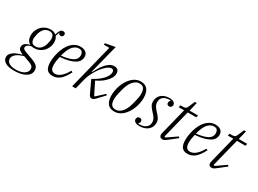

<svg xmlns="http://www.w3.org/2000/svg" viewBox="-96 -1578 3511 2610"><g transform="rotate(30 1659.5 -273.0)"><path d="M134 212Q39 212 -8.5 182.5Q-56 153 -56 105Q-56 76 -40 53.5Q-24 31 1.5 14.5Q27 -2 58.5 -14Q90 -26 120 -34L122 -39L116 -41Q87 -51 67.5 -69Q48 -87 48 -114Q48 -135 57 -150Q66 -165 80.5 -175.5Q95 -186 112 -192.5Q129 -199 145 -202L146 -205Q117 -221 102.5 -250.5Q88 -280 88 -319Q88 -363 104 -400.5Q120 -438 147 -465.5Q174 -493 210.5 -508.5Q247 -524 289 -524Q339 -524 371 -495L380 -521Q391 -552 404.5 -570Q418 -588 444 -588Q462 -588 472 -578.5Q482 -569 482 -554Q482 -537 470.5 -525.5Q459 -514 442 -514Q416 -514 411 -541H407L385 -482Q413 -450 413 -394Q413 -351 397 -313.5Q381 -276 354 -248.5Q327 -221 290.5 -205.5Q254 -190 213 -190Q193 -190 177 -194Q166 -193 152 -189Q138 -185 126 -177.5Q114 -170 105.5 -159Q97 -148 97 -133Q97 -117 111 -107.5Q125 -98 156 -86L263 -47Q289 -37 309.5 -26.5Q330 -16 344.5 -3Q359 10 367 27.5Q375 45 375 68Q375 107 354 134Q333 161 299 178.5Q265 196 221.5 204Q178 212 134 212ZM220 -219Q266 -219 298.5 -251.5Q331 -284 344 -335Q352 -369 354.5 -385.5Q357 -402 357 -410Q357 -451 340 -473.5Q323 -496 281 -496Q235 -496 202.5 -463.5Q170 -431 157 -380Q149 -346 146.5 -329.5Q144 -313 144 -305Q144 -264 161 -241.5Q178 -219 220 -219ZM143 187Q170 187 201 182Q232 177 258 164.5Q284 152 301 131.5Q318 111 318 80Q318 47 297 31.5Q276 16 242 4L152 -29Q122 -20 94.5 -8Q67 4 46 19.5Q25 35 12.5 54.5Q0 74 0 98Q0 140 38.5 163.5Q77 187 143 187Z M618 12Q555 12 527.5 -25.5Q500 -63 500 -138Q500 -174 506.5 -217Q513 -260 526 -303Q539 -346 559.5 -386Q580 -426 608.5 -456.5Q637 -487 673.5 -505.5Q710 -524 755 -524Q775 -524 795.5 -519.5Q816 -515 832.5 -504Q849 -493 859.5 -474.5Q870 -456 870 -428Q870 -397 855 -369.5Q840 -342 805.5 -320Q771 -298 715 -282.5Q659 -267 577 -261Q570 -230 564.5 -196.5Q559 -163 559 -132Q559 -110 562.5 -91.5Q566 -73 574.5 -59.5Q583 -46 597.5 -38Q612 -30 634 -30Q680 -30 724.5 -68.5Q769 -107 808 -178L832 -167Q783 -71 732.5 -29.5Q682 12 618 12ZM582 -284Q697 -297 756 -328.5Q815 -360 815 -423Q815 -450 800.5 -471Q786 -492 748 -492Q696 -492 653 -444Q610 -396 582 -284Z M1233 12Q1221 12 1210.5 5.5Q1200 -1 1189 -21L1097 -217Q1148 -243 1186.5 -272Q1225 -301 1251 -330Q1277 -359 1290 -387Q1303 -415 1303 -439Q1303 -479 1266 -479Q1243 -479 1219 -464Q1195 -449 1169 -423Q1146 -401 1123.5 -370.5Q1101 -340 1080.5 -305Q1060 -270 1043.5 -232.5Q1027 -195 1018 -158L979 0H922L1099 -705H1011L1017 -730L1169 -758L1053 -305L1059 -302Q1079 -340 1103 -379.5Q1127 -419 1154.5 -451Q1182 -483 1214.5 -503.5Q1247 -524 1285 -524Q1323 -524 1341 -504.5Q1359 -485 1359 -450Q1359 -410 1336.5 -374Q1314 -338 1282 -308Q1250 -278 1215 -256.5Q1180 -235 1154 -223L1247 -36H1260L1376 -143L1393 -129L1314 -45Q1284 -11 1267.5 0.5Q1251 12 1233 12Z M1589 -20Q1623 -20 1650 -36.5Q1677 -53 1698.5 -81Q1720 -109 1735 -146.5Q1750 -184 1760 -225Q1769 -259 1774 -283Q1779 -307 1782 -323.5Q1785 -340 1786 -352Q1787 -364 1787 -375Q1787 -401 1783 -422.5Q1779 -444 1769 -459.5Q1759 -475 1742.5 -483.5Q1726 -492 1701 -492Q1667 -492 1640 -475.5Q1613 -459 1591.5 -431Q1570 -403 1555 -365.5Q1540 -328 1530 -287Q1521 -252 1516 -228.5Q1511 -205 1508 -188.5Q1505 -172 1504 -160Q1503 -148 1503 -137Q1503 -111 1507 -89.5Q1511 -68 1521 -52.5Q1531 -37 1547.5 -28.5Q1564 -20 1589 -20ZM1588 12Q1514 12 1480 -34.5Q1446 -81 1446 -161Q1446 -222 1464 -286.5Q1482 -351 1515.5 -404Q1549 -457 1596 -490.5Q1643 -524 1702 -524Q1776 -524 1810 -477Q1844 -430 1844 -350Q1844 -288 1826 -224Q1808 -160 1774.5 -107.5Q1741 -55 1693.5 -21.5Q1646 12 1588 12Z M1986 12Q1938 12 1914.5 -4.5Q1891 -21 1891 -47Q1891 -64 1902.5 -77Q1914 -90 1934 -90Q1951 -90 1961.5 -80.5Q1972 -71 1972 -53Q1972 -31 1954 -16L1955 -11Q1959 -9 1971 -9Q1992 -9 2016.5 -13.5Q2041 -18 2062 -30.5Q2083 -43 2097 -64Q2111 -85 2111 -118Q2111 -138 2106 -154Q2101 -170 2091.5 -185Q2082 -200 2068 -216.5Q2054 -233 2035 -253Q2010 -281 1993.5 -307.5Q1977 -334 1977 -374Q1977 -408 1990 -436Q2003 -464 2026 -483.5Q2049 -503 2080.5 -513.5Q2112 -524 2148 -524Q2196 -524 2219 -507.5Q2242 -491 2242 -466Q2242 -448 2230.5 -435Q2219 -422 2199 -422Q2182 -422 2171.5 -432Q2161 -442 2161 -459Q2161 -470 2166 -480Q2171 -490 2179 -496L2177 -502Q2174 -503 2163 -503Q2142 -503 2119 -498.5Q2096 -494 2076.5 -482Q2057 -470 2044 -449Q2031 -428 2031 -395Q2031 -375 2036 -358.5Q2041 -342 2050.5 -326.5Q2060 -311 2074 -295Q2088 -279 2107 -258Q2133 -230 2149 -203.5Q2165 -177 2165 -139Q2165 -104 2151 -76Q2137 -48 2113 -28.5Q2089 -9 2056 1.5Q2023 12 1986 12Z M2342 12Q2321 12 2308.5 -0.5Q2296 -13 2296 -33Q2296 -41 2298 -51.5Q2300 -62 2302 -71L2404 -478H2318L2327 -512H2368Q2395 -512 2408 -520.5Q2421 -529 2431 -552L2473 -650H2504L2470 -512H2603L2595 -478H2461L2351 -38L2368 -30L2520 -135L2536 -118L2427 -32Q2409 -18 2397 -9Q2385 0 2376 4.5Q2367 9 2359 10.5Q2351 12 2342 12Z M2737 12Q2674 12 2646.5 -25.5Q2619 -63 2619 -138Q2619 -174 2625.5 -217Q2632 -260 2645 -303Q2658 -346 2678.5 -386Q2699 -426 2727.5 -456.5Q2756 -487 2792.5 -505.5Q2829 -524 2874 -524Q2894 -524 2914.5 -519.5Q2935 -515 2951.5 -504Q2968 -493 2978.5 -474.5Q2989 -456 2989 -428Q2989 -397 2974 -369.5Q2959 -342 2924.5 -320Q2890 -298 2834 -282.5Q2778 -267 2696 -261Q2689 -230 2683.5 -196.5Q2678 -163 2678 -132Q2678 -110 2681.5 -91.5Q2685 -73 2693.5 -59.5Q2702 -46 2716.5 -38Q2731 -30 2753 -30Q2799 -30 2843.5 -68.5Q2888 -107 2927 -178L2951 -167Q2902 -71 2851.5 -29.5Q2801 12 2737 12ZM2701 -284Q2816 -297 2875 -328.5Q2934 -360 2934 -423Q2934 -450 2919.5 -471Q2905 -492 2867 -492Q2815 -492 2772 -444Q2729 -396 2701 -284Z M3114 12Q3093 12 3080.5 -0.5Q3068 -13 3068 -33Q3068 -41 3070 -51.5Q3072 -62 3074 -71L3176 -478H3090L3099 -512H3140Q3167 -512 3180 -520.5Q3193 -529 3203 -552L3245 -650H3276L3242 -512H3375L3367 -478H3233L3123 -38L3140 -30L3292 -135L3308 -118L3199 -32Q3181 -18 3169 -9Q3157 0 3148 4.5Q3139 9 3131 10.5Q3123 12 3114 12Z"/></g></svg>

Font: IBM Plex Serif Light
Style: Italic
Weight: 300
Italic angle: -14°
Designer: Mike Abbink, Paul van der Laan, Pieter van Rosmalen
Foundry: Bold Monday
Version: Version 3.001